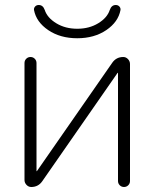

<svg xmlns="http://www.w3.org/2000/svg" viewBox="-20 -748 618 768"><path d="M105 0Q94 0 86 -8.5Q78 -17 78 -28V-496Q78 -506 85 -513Q92 -520 102 -520Q112 -520 119 -513Q126 -506 126 -496V-64L127 -63L128 -64L429 -497Q445 -520 473 -520Q484 -520 492 -511.5Q500 -503 500 -492V-24Q500 -14 493 -7Q486 0 476 0Q466 0 459 -7Q452 -14 452 -24V-456L451 -457L450 -456L149 -23Q133 0 105 0ZM419 -708Q426 -728 443 -728Q452 -728 457.5 -722Q463 -716 462 -708Q453 -660 405 -627.5Q357 -595 289 -595Q221 -595 173 -627.5Q125 -660 116 -708Q115 -716 120.5 -722Q126 -728 135 -728Q152 -728 159 -708Q169 -677 205 -655Q241 -633 289 -633Q337 -633 373 -655Q409 -677 419 -708Z"/></svg>

Font: Rounded Mplus 1c Light
Style: Regular
Weight: 300
Version: Version 1.059.20150529